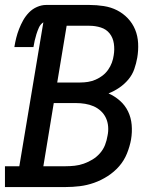

<svg xmlns="http://www.w3.org/2000/svg" viewBox="-29 -755 649 775"><path d="M-9 0V-84H49L146 -665Q134 -657 128 -643.5Q122 -630 118 -617Q114 -604 111 -591Q108 -578 106 -565H29Q32 -584 36.5 -602Q41 -620 48 -638Q55 -656 64.5 -673Q74 -690 88 -704.5Q102 -719 120.5 -727Q139 -735 157 -735H332Q361 -735 390 -730.5Q419 -726 443.5 -713.5Q468 -701 487 -681Q506 -661 516.5 -635.5Q527 -610 528.5 -580.5Q530 -551 525 -522Q521 -499 513 -476Q505 -453 489 -434Q473 -415 452.5 -401Q432 -387 409 -378Q434 -367 455 -348.5Q476 -330 488 -305Q500 -280 502.5 -251Q505 -222 500 -192Q495 -164 483.5 -135.5Q472 -107 452 -84Q432 -61 405.5 -44Q379 -27 350.5 -17Q322 -7 293 -3.5Q264 0 236 0ZM295 -422Q311 -422 326.5 -424.5Q342 -427 357 -433.5Q372 -440 385 -450Q398 -460 407.5 -473.5Q417 -487 422.5 -502Q428 -517 430 -532Q434 -556 430.5 -579.5Q427 -603 413.5 -620Q400 -637 378 -644Q356 -651 332 -651H240L202 -422ZM146 -84H236Q254 -84 272.5 -86Q291 -88 309.5 -94.5Q328 -101 345 -111.5Q362 -122 375 -137Q388 -152 395 -170Q402 -188 405 -207Q409 -225 407.5 -244Q406 -263 398.5 -279Q391 -295 378 -307Q365 -319 349 -326Q333 -333 314.5 -336Q296 -339 277 -339H188Z"/></svg>

Font: Iosevka Curly Slab MdExObl
Style: Regular
Weight: 500
Width: 7
Italic angle: -9°
Monospace: yes
Designer: Belleve Invis
Foundry: Belleve Invis
Version: Version 11.1.0; ttfautohint (v1.8.3)